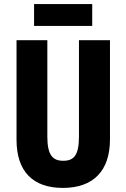

<svg xmlns="http://www.w3.org/2000/svg" viewBox="-20 -962 619 941"><path d="M432 -942H147V-835H432ZM519 -279V-765H367V-293C367 -202 343 -174 290 -174C239 -174 212 -201 212 -292V-765H61V-277C61 -121 142 -41 288 -41C438 -41 519 -125 519 -279Z"/></svg>

Font: Noto Sans Tamil UI ExtraCondensed ExtraBold
Style: Regular
Weight: 800
Width: 2
Designer: Jelle Bosma - Monotype Design Team
Foundry: Monotype Imaging Inc.
Version: Version 2.004